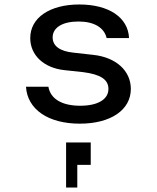

<svg xmlns="http://www.w3.org/2000/svg" viewBox="-20 -536 700 857"><path d="M336 16C474 16 564 -45 564 -139C564 -220 498 -280 397 -291L308 -301C247 -307 215 -331 215 -369C215 -413 259 -440 330 -440C400 -440 445 -413 456 -366H556C552 -458 466 -516 334 -516C202 -516 115 -457 115 -366C115 -290 175 -233 267 -223L351 -214C429 -204 464 -181 464 -139C464 -92 416 -64 338 -64C256 -64 205 -95 196 -149H96C102 -48 195 16 336 16ZM275 301H325V200H385V100H275Z"/></svg>

Font: Uncut Plan8
Style: Regular
Weight: 400
Designer: Kasper Nordkvist
Foundry: UNCUT.wtf
Version: Version 1.002;Glyphs 3.1.2 (3151)